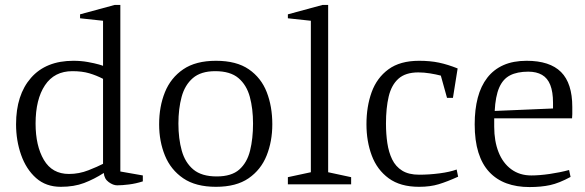

<svg xmlns="http://www.w3.org/2000/svg" viewBox="-20 -746 2369 777"><path d="M226 10Q166 10 126 -25.5Q86 -61 65.5 -119Q45 -177 45 -243Q45 -362 105.5 -431Q166 -500 277 -500Q308 -500 335.5 -495Q363 -490 380.5 -485Q398 -480 397 -479V-662L304 -672V-688L444 -726H467V-52L558 -36V-12Q530 -3 502 0.5Q474 4 454 4Q438 4 420 -9Q402 -22 400 -46Q361 -21 320.5 -5.5Q280 10 226 10ZM259 -42Q300 -42 338 -57Q376 -72 397 -83V-427Q370 -441 341 -449.5Q312 -458 273 -458Q200 -458 162 -401Q124 -344 124 -246Q124 -156 157.5 -99Q191 -42 259 -42Z M854 10Q772 10 721.5 -24.5Q671 -59 647.5 -116.5Q624 -174 624 -243Q624 -315 647.5 -373Q671 -431 721.5 -465.5Q772 -500 854 -500Q937 -500 987 -465.5Q1037 -431 1059.5 -373Q1082 -315 1082 -243Q1082 -174 1059 -116.5Q1036 -59 986 -24.5Q936 10 854 10ZM857 -32Q917 -32 948.5 -60Q980 -88 992 -136.5Q1004 -185 1004 -246Q1004 -306 991 -354Q978 -402 945 -430Q912 -458 851 -458Q793 -458 760.5 -430Q728 -402 715 -354Q702 -306 702 -246Q702 -185 715.5 -136.5Q729 -88 762.5 -60Q796 -32 857 -32Z M1145 0V-29L1238 -49V-662L1145 -672V-688L1285 -726H1308V-49L1401 -29V0Z M1676 10Q1600 10 1553 -24.5Q1506 -59 1484.5 -116.5Q1463 -174 1463 -243Q1463 -315 1484 -373Q1505 -431 1552 -465.5Q1599 -500 1676 -500Q1721 -500 1756.5 -492.5Q1792 -485 1832 -469L1813 -350H1789L1764 -440Q1745 -445 1720.5 -449Q1696 -453 1673 -453Q1621 -453 1592.5 -427.5Q1564 -402 1553 -355.5Q1542 -309 1542 -246Q1542 -204 1547.5 -167Q1553 -130 1567 -101Q1581 -72 1607.5 -55.5Q1634 -39 1676 -39Q1717 -39 1759 -44.5Q1801 -50 1828 -60L1834 -31Q1790 -11 1755.5 -0.5Q1721 10 1676 10Z M2123 11Q2071 11 2030 -4Q1989 -19 1960 -50Q1931 -81 1916 -129Q1901 -177 1901 -243Q1901 -303 1913.5 -350.5Q1926 -398 1952 -431.5Q1978 -465 2017.5 -482.5Q2057 -500 2111 -500Q2205 -500 2250.5 -454.5Q2296 -409 2296 -313Q2296 -305 2296 -298Q2296 -291 2296 -284Q2296 -277 2295 -267H1980V-233Q1980 -175 1997.5 -130.5Q2015 -86 2049 -61Q2083 -36 2130 -36Q2163 -36 2204.5 -42Q2246 -48 2283 -58L2289 -30Q2243 -5 2206.5 3Q2170 11 2123 11ZM1982 -297 2218 -307V-330Q2218 -374 2207 -402Q2196 -430 2173.5 -443Q2151 -456 2118 -456Q2073 -456 2044 -441Q2015 -426 2000 -391Q1985 -356 1982 -297Z"/></svg>

Font: Manuale Light
Style: Regular
Weight: 300
Designer: Eduardo Tunni / Pablo Cosgaya
Foundry: Eduardo Tunni / Pablo Cosgaya
Version: Version 1.002